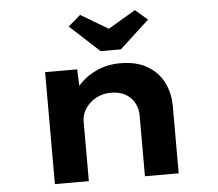

<svg xmlns="http://www.w3.org/2000/svg" viewBox="-54 -846 1029 907"><g transform="rotate(-5 460.5 -393.0)"><path d="M170 0V-531H322L328 -394L285 -384Q301 -426 333.5 -461.5Q366 -497 416 -519.5Q466 -542 527 -542Q602 -542 653 -513Q704 -484 730.5 -433Q757 -382 757 -317V0H597V-287Q597 -323 581 -350.5Q565 -378 537 -392.5Q509 -407 472 -407Q438 -407 412 -395.5Q386 -384 367.5 -365.5Q349 -347 340 -326Q331 -305 331 -284V0H251Q214 0 193.5 0Q173 0 170 0ZM440 -607 300 -736 358 -786 503 -700H473L618 -786L676 -736L536 -607Z"/></g></svg>

Font: Lexend Peta
Style: Bold
Weight: 700
Designer: Bonnie Shaver-Troup, Thomas Jockin
Foundry: Lexend
Version: Version 1.007